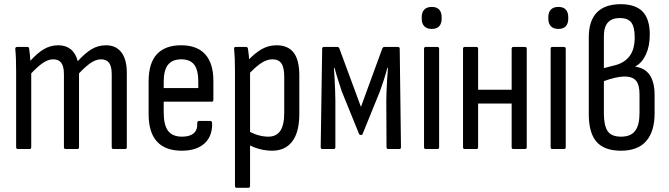

<svg xmlns="http://www.w3.org/2000/svg" viewBox="-20 -711 3192 916"><path d="M65 0Q57 0 57 -9V-366Q57 -403 56 -430.5Q55 -458 53 -475Q52 -487 61 -487H111Q118 -487 119 -479Q121 -464 122.5 -450.5Q124 -437 125 -421Q158 -458 189.5 -476.5Q221 -495 258 -495Q294 -495 317.5 -476Q341 -457 351 -419Q385 -457 416.5 -476Q448 -495 486 -495Q533 -495 559 -461.5Q585 -428 585 -364V-9Q585 0 577 0H521Q513 0 513 -9V-357Q513 -394 500.5 -411Q488 -428 462 -428Q438 -428 413 -411Q388 -394 357 -361V-9Q357 0 349 0H293Q285 0 285 -9V-357Q285 -394 272.5 -411Q260 -428 234 -428Q210 -428 185 -411Q160 -394 129 -361V-9Q129 0 121 0Z M847 8Q769 8 729 -35.5Q689 -79 689 -167V-322Q689 -410 728.5 -452.5Q768 -495 844 -495Q920 -495 959 -452Q998 -409 998 -325V-235Q998 -226 991 -226H761V-176Q761 -114 782 -86.5Q803 -59 849 -59Q886 -59 904.5 -75.5Q923 -92 921 -123Q921 -134 929 -134H984Q990 -134 992 -125Q994 -62 956 -27Q918 8 847 8ZM761 -291H926V-321Q926 -377 906.5 -402.5Q887 -428 845 -428Q802 -428 781.5 -402Q761 -376 761 -321Z M1278 8Q1248 8 1216.5 -0.5Q1185 -9 1163 -23L1162 -88Q1183 -75 1209 -67Q1235 -59 1260 -59Q1298 -59 1317 -86.5Q1336 -114 1336 -173V-345Q1336 -389 1322.5 -408.5Q1309 -428 1280 -428Q1252 -428 1223 -408Q1194 -388 1158 -348L1155 -414Q1192 -455 1226 -475Q1260 -495 1299 -495Q1354 -495 1381 -460Q1408 -425 1408 -351V-168Q1408 -81 1374.5 -36.5Q1341 8 1278 8ZM1109 185Q1101 185 1101 176V-374Q1101 -406 1100 -431.5Q1099 -457 1097 -476Q1095 -487 1104 -487H1154Q1162 -487 1163 -478Q1165 -467 1167 -447Q1169 -427 1169 -412L1173 -378V176Q1173 185 1165 185Z M1519 0Q1510 0 1510 -9L1517 -478Q1517 -487 1525 -487H1590Q1596 -487 1599 -480L1702 -201L1804 -480Q1808 -487 1813 -487H1879Q1887 -487 1887 -478L1893 -9Q1893 0 1885 0H1832Q1824 0 1824 -9L1823 -231Q1823 -246 1824 -274Q1825 -302 1827 -333Q1829 -364 1831 -387H1828Q1819 -354 1809.5 -324.5Q1800 -295 1792 -274L1710 -72Q1709 -67 1702 -67Q1695 -67 1693 -72L1611 -274Q1604 -295 1594.5 -324.5Q1585 -354 1576 -387H1573Q1575 -364 1576.5 -333Q1578 -302 1579 -274Q1580 -246 1580 -231V-9Q1580 0 1572 0Z M2011 0Q2003 0 2003 -9V-478Q2003 -487 2011 -487H2067Q2075 -487 2075 -478V-9Q2075 0 2067 0ZM2040 -573Q2016 -573 2004 -586Q1992 -599 1992 -621V-630Q1992 -652 2004 -665Q2016 -678 2040 -678Q2064 -678 2075.5 -665Q2087 -652 2087 -630V-621Q2087 -599 2075.5 -586Q2064 -573 2040 -573Z M2429 0Q2421 0 2421 -9V-478Q2421 -487 2429 -487H2485Q2493 -487 2493 -478V-9Q2493 0 2485 0ZM2197 0Q2189 0 2189 -9V-478Q2189 -487 2197 -487H2253Q2261 -487 2261 -478V-9Q2261 0 2253 0ZM2251 -217V-283H2435V-217Z M2615 0Q2607 0 2607 -9V-478Q2607 -487 2615 -487H2671Q2679 -487 2679 -478V-9Q2679 0 2671 0ZM2644 -573Q2620 -573 2608 -586Q2596 -599 2596 -621V-630Q2596 -652 2608 -665Q2620 -678 2644 -678Q2668 -678 2679.5 -665Q2691 -652 2691 -630V-621Q2691 -599 2679.5 -586Q2668 -573 2644 -573Z M2943 8Q2863 8 2826 -34.5Q2789 -77 2789 -166V-533Q2789 -612 2827.5 -651.5Q2866 -691 2941 -691Q3012 -691 3046 -655.5Q3080 -620 3080 -546Q3080 -491 3061.5 -451Q3043 -411 3011 -394V-393Q3058 -386 3080.5 -352Q3103 -318 3103 -257V-170Q3103 -84 3063 -38Q3023 8 2943 8ZM2943 -59Q2989 -59 3010 -86.5Q3031 -114 3031 -172V-260Q3031 -307 3014 -326.5Q2997 -346 2960 -346Q2940 -346 2914 -340Q2888 -334 2861 -324V-170Q2861 -112 2879 -85.5Q2897 -59 2943 -59ZM2861 -386 2919 -401Q2961 -413 2984.5 -444.5Q3008 -476 3008 -533Q3008 -583 2991.5 -604Q2975 -625 2937 -625Q2899 -625 2880 -603.5Q2861 -582 2861 -538Z"/></svg>

Font: Sofia Sans Condensed
Style: Regular
Weight: 400
Designer: Botio Nikoltchev, Ani Petrova
Foundry: lettersoup
Version: Version 4.100